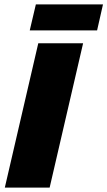

<svg xmlns="http://www.w3.org/2000/svg" viewBox="-20 -858 491 878"><path d="M451 -838 424 -719H116L144 -838ZM360 -660 207 0H2L155 -660Z"/></svg>

Font: Elaine Sans ExtraBold
Style: Italic
Weight: 800
Italic angle: -13°
Designer: Wei Huang
Foundry: Wei Huang
Version: Version 2.001;December 24, 2019;FontCreator 12.0.0.2547 64-b